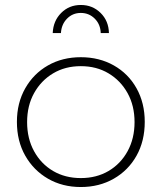

<svg xmlns="http://www.w3.org/2000/svg" viewBox="-20 -751 650 772"><path d="M305 -521Q379 -521 437.5 -488Q496 -455 529 -396Q562 -337 562 -261Q562 -184 529 -125Q496 -66 437.5 -32.5Q379 1 305 1Q231 1 173 -32.5Q115 -66 81.5 -125Q48 -184 48 -261Q48 -337 81.5 -396Q115 -455 173 -488Q231 -521 305 -521ZM305 -485Q242 -485 193.5 -456Q145 -427 117 -376.5Q89 -326 89 -260Q89 -194 117 -143Q145 -92 193.5 -63.5Q242 -35 305 -35Q368 -35 416.5 -63.5Q465 -92 493 -143Q521 -194 521 -260Q521 -326 493 -376.5Q465 -427 416.5 -456Q368 -485 305 -485ZM225 -618H192Q194 -667 226 -699Q258 -731 305 -731Q352 -731 384.5 -699Q417 -667 418 -618H385Q384 -653 361 -676Q338 -699 305 -699Q272 -699 249.5 -676Q227 -653 225 -618Z"/></svg>

Font: Alexandria ExtraLight
Style: Regular
Weight: 250
Designer: Mohamed Gaber
Foundry: Kief Type Foundry
Version: Version 5.100